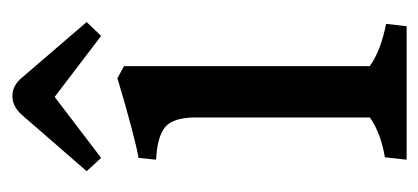

<svg xmlns="http://www.w3.org/2000/svg" viewBox="-208 -486 693 318"><g transform="rotate(-90 139.0 -326.5)"><path d="M104 -349Q104 -386 88.5 -399.5Q73 -413 34 -415L37 -444Q75 -451 169 -479L189 -468V-61Q214 -43 259 -34L255 0H34L38 -36Q79 -43 104 -61ZM108 -637Q122 -653 139.5 -653Q157 -653 170 -637L262 -530L239 -506L138 -583L37 -506L15 -530Z"/></g></svg>

Font: Caladea
Style: Regular
Weight: 400
Designer: Carolina Giovagnoli and Andres Torresi
Foundry: Carolina Giovagnoli and Andres Torresi
Version: Version 1.002